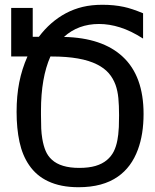

<svg xmlns="http://www.w3.org/2000/svg" viewBox="-20 -762 642 796"><path d="M468.8 -29.8Q524.9 -68.8 551.8 -142.1Q575.2 -205.1 575.2 -289.6Q575.2 -446.8 488.8 -526.9Q404.3 -605.5 245.1 -608.9Q304.2 -662.6 390.6 -662.6Q433.1 -662.6 478 -648.4Q522.9 -634.3 573.2 -602.1V-707Q525.9 -726.6 493.7 -733.4Q453.1 -742.2 404.8 -742.2Q359.4 -742.2 322.8 -733.4Q286.1 -724.6 252.9 -707Q188.5 -672.4 141.1 -609.4H115.7V-729H26.4V-527.8H93.8Q70.8 -476.1 59.8 -420.4Q48.8 -364.7 48.8 -298.3Q48.8 -229.5 60.8 -173.8Q72.8 -118.2 100.6 -77.6Q130.9 -33.2 179.2 -10.7Q231.4 14.2 305.7 14.2Q406.2 14.2 468.8 -29.8ZM194.8 -100.1Q178.2 -115.2 169.2 -136.5Q160.2 -157.7 155.3 -187Q151.9 -207.5 150.9 -229.2Q149.9 -251 149.9 -285.6V-303.2Q149.9 -439.5 189 -527.8H194.8Q317.4 -527.8 382.8 -494.6Q412.6 -479.5 430.7 -458.7Q448.7 -438 459 -410.2Q467.8 -385.3 470.7 -355.2Q473.6 -325.2 473.6 -283.7Q473.6 -253.4 472.7 -235.4Q470.7 -200.2 466.8 -181.6Q461.9 -154.8 451.7 -134.3Q441.4 -113.8 423.3 -98.6Q404.3 -82.5 376.2 -74.2Q348.1 -65.9 308.6 -65.9Q231.9 -65.9 194.8 -100.1Z"/></svg>

Font: Hack Dev
Style: Regular
Weight: 400
Designer: Christopher Simpkins
Foundry: Christopher Simpkins
Version: Version 2.0315